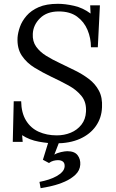

<svg xmlns="http://www.w3.org/2000/svg" viewBox="-20 -736 606 1007"><path d="M271 16Q233 16 183.5 7Q134 -2 96 -27L99 8H47L52 -205H91Q92 -144 116.5 -104Q141 -64 183 -45Q225 -26 278 -26Q317 -26 351 -40Q385 -54 407 -82Q429 -110 431 -150Q434 -200 407.5 -232.5Q381 -265 339 -288Q297 -311 250 -333Q204 -355 162 -380.5Q120 -406 94.5 -444Q69 -482 72 -539Q74 -565 84.5 -595Q95 -625 119 -653Q143 -681 183 -698.5Q223 -716 284 -716Q322 -716 368.5 -705.5Q415 -695 455 -665L453 -708H504L493 -488H457Q457 -536 439 -579Q421 -622 384 -649Q347 -676 288 -676Q226 -676 190 -640.5Q154 -605 152 -558Q150 -519 169.5 -491.5Q189 -464 222 -443.5Q255 -423 294 -405Q333 -386 373 -366.5Q413 -347 446.5 -321.5Q480 -296 499 -260Q518 -224 515 -173Q513 -118 483 -75Q453 -32 399.5 -8Q346 16 271 16ZM193 251 187 218Q213 213 236 205.5Q259 198 277.5 187.5Q296 177 307 164.5Q318 152 319 137Q320 120 310.5 112Q301 104 284 104Q272 104 259.5 107.5Q247 111 237 119L205 102L239 -8H297L265 75Q280 66 300.5 61.5Q321 57 333 57Q371 57 387 78Q403 99 401 128Q399 158 376 180Q353 202 320 216.5Q287 231 253 239Q219 247 193 251Z"/></svg>

Font: Lora
Style: Italic
Weight: 400
Italic angle: -3°
Designer: Olga Karpushina, Alexei Vanyashin (Cyrillic)
Foundry: Cyreal
Version: Version 3.008